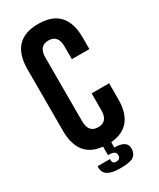

<svg xmlns="http://www.w3.org/2000/svg" viewBox="-215 -775 816 988"><g transform="rotate(-30 193.0 -280.5)"><path d="M359 -261V-168Q359 -5 217 7V39Q291 39 291 86Q291 123 263 137Q241 147 190 147Q94 147 94 89V79H168V87Q168 107 190 107Q215 107 215 83Q215 57 179 57H169V6Q31 -8 31 -168V-532Q31 -708 195 -708Q359 -708 359 -532V-464H255V-539Q255 -608 198 -608Q141 -608 141 -539V-161Q141 -93 198 -93Q255 -93 255 -161V-261Z"/></g></svg>

Font: Adderley Bold
Style: Regular
Weight: 700
Designer: gorohovskiy
Version: Version 1.003 November 13, 2017